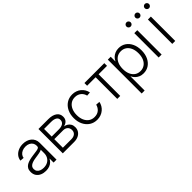

<svg xmlns="http://www.w3.org/2000/svg" viewBox="100 -1716 2913 2913"><g transform="rotate(-45 1556.0 -259.5)"><path d="M218.3 8.8Q168.9 8.8 128.4 -8.5Q87.9 -25.9 63.7 -60.5Q39.6 -95.2 39.6 -146Q39.6 -186.5 54.9 -213.1Q70.3 -239.7 98.1 -256.3Q126 -272.9 164.3 -282.7Q202.6 -292.5 248 -298.3Q295.9 -304.7 326.7 -309.3Q357.4 -314 372.3 -323.2Q387.2 -332.5 387.2 -352.5V-361.8Q387.2 -395 371.1 -420.2Q355 -445.3 325.7 -459.7Q296.4 -474.1 256.8 -474.1Q217.8 -474.1 187 -460.4Q156.2 -446.8 137.7 -423.6Q119.1 -400.4 115.7 -371.6L52.2 -376.5Q57.6 -422.9 85.4 -457.5Q113.3 -492.2 157.5 -511.7Q201.7 -531.2 256.3 -531.2Q296.9 -531.2 332.3 -519.8Q367.7 -508.3 394 -486.3Q420.4 -464.4 435.3 -432.6Q450.2 -400.9 450.2 -360.4V0H387.2V-85H384.8Q373.5 -60.5 351.8 -39.1Q330.1 -17.6 296.9 -4.4Q263.7 8.8 218.3 8.8ZM226.6 -48.8Q277.3 -48.8 313.2 -68.8Q349.1 -88.9 368.2 -123.8Q387.2 -158.7 387.2 -203.1V-276.9Q380.4 -270.5 366.2 -265.6Q352.1 -260.7 333 -256.8Q314 -252.9 291.7 -249.5Q269.5 -246.1 246.1 -242.7Q202.6 -236.8 170.7 -225.3Q138.7 -213.9 121.3 -194.1Q104 -174.3 104 -143.1Q104 -112.8 119.9 -91.8Q135.7 -70.8 163.3 -59.8Q190.9 -48.8 226.6 -48.8Z M585 0V-522.5H795.9Q882.8 -522.5 933.1 -487.8Q983.4 -453.1 983.4 -388.7Q983.4 -342.3 957 -314.2Q930.7 -286.1 886.2 -276.9Q917.5 -271.5 943.4 -255.4Q969.2 -239.3 984.9 -212.2Q1000.5 -185.1 1000.5 -146.5Q1000.5 -103 979.2 -70.1Q958 -37.1 919.2 -18.6Q880.4 0 827.1 0ZM646 -59.6H827.1Q877.4 -59.6 906.2 -83.7Q935.1 -107.9 935.1 -149.9Q935.1 -193.4 908 -218.5Q880.9 -243.7 834.5 -243.7H646ZM646 -299.3H801.8Q856.4 -299.3 887.9 -321.3Q919.4 -343.3 919.4 -384.8Q919.4 -423.3 887.2 -443.1Q855 -462.9 795.9 -462.9H646Z M1316.9 10.3Q1246.6 10.3 1193.4 -24.4Q1140.1 -59.1 1110.1 -120.1Q1080.1 -181.2 1080.1 -260.3Q1080.1 -339.8 1110.1 -401.1Q1140.1 -462.4 1193.4 -497.3Q1246.6 -532.2 1316.9 -532.2Q1358.9 -532.2 1394.8 -519.3Q1430.7 -506.3 1458.5 -483.2Q1486.3 -460 1504.4 -429.2Q1522.5 -398.4 1529.3 -362.3L1465.8 -357.9Q1460.4 -382.3 1448 -403.3Q1435.5 -424.3 1416.5 -440.2Q1397.5 -456.1 1372.6 -465.1Q1347.7 -474.1 1316.9 -474.1Q1263.7 -474.1 1225.1 -446.8Q1186.5 -419.4 1165.5 -371.1Q1144.5 -322.8 1144.5 -260.3Q1144.5 -197.8 1165.5 -149.9Q1186.5 -102.1 1225.1 -75Q1263.7 -47.9 1316.9 -47.9Q1347.7 -47.9 1372.6 -56.4Q1397.5 -64.9 1416 -81.1Q1434.6 -97.2 1447 -118.4Q1459.5 -139.6 1465.3 -164.1L1529.8 -159.7Q1522.9 -124 1504.9 -93.3Q1486.8 -62.5 1458.7 -39.1Q1430.7 -15.6 1394.8 -2.7Q1358.9 10.3 1316.9 10.3Z M1753.4 0V-464.4H1571.3V-522.5H1998V-464.4H1816.9V0Z M2073.2 204.1V-522.5H2135.3V-423.3H2137.7Q2151.4 -454.6 2176.3 -478.8Q2201.2 -502.9 2235.6 -517.1Q2270 -531.2 2311 -531.2Q2377.4 -531.2 2428 -497.3Q2478.5 -463.4 2507.1 -402.6Q2535.6 -341.8 2535.6 -260.7Q2535.6 -180.2 2507.1 -119.1Q2478.5 -58.1 2428.2 -24.2Q2377.9 9.8 2311 9.8Q2270 9.8 2236.6 -4.2Q2203.1 -18.1 2178.5 -42.5Q2153.8 -66.9 2138.7 -98.6H2136.7V204.1ZM2302.7 -48.3Q2352.5 -48.3 2390.6 -74Q2428.7 -99.6 2450 -147.2Q2471.2 -194.8 2471.2 -261.2Q2471.2 -327.1 2450 -374.8Q2428.7 -422.4 2390.9 -448Q2353 -473.6 2302.7 -473.6Q2250.5 -473.6 2212.4 -447.3Q2174.3 -420.9 2153.8 -373Q2133.3 -325.2 2133.3 -261.2Q2133.3 -197.3 2153.8 -149.2Q2174.3 -101.1 2212.4 -74.7Q2250.5 -48.3 2302.7 -48.3Z M2641.6 0V-522.5H2705.1V0ZM2673.3 -631.8Q2654.3 -631.8 2640.9 -645.3Q2627.4 -658.7 2627.4 -677.2Q2627.4 -696.3 2640.9 -709.7Q2654.3 -723.1 2673.3 -723.1Q2692.4 -723.1 2705.8 -709.7Q2719.2 -696.3 2719.2 -677.2Q2719.2 -658.7 2705.8 -645.3Q2692.4 -631.8 2673.3 -631.8Z M2933.6 0V-522.5H2997.1V0ZM3066.9 -631.8Q3047.9 -631.8 3034.4 -645.3Q3021 -658.7 3021 -677.7Q3021 -696.3 3034.4 -709.7Q3047.9 -723.1 3066.9 -723.1Q3085.9 -723.1 3099.1 -709.7Q3112.3 -696.3 3112.3 -677.7Q3112.3 -658.7 3099.1 -645.3Q3085.9 -631.8 3066.9 -631.8ZM2864.7 -631.8Q2845.7 -631.8 2832.3 -645.3Q2818.8 -658.7 2818.8 -677.7Q2818.8 -696.3 2832.5 -709.7Q2846.2 -723.1 2864.7 -723.1Q2883.8 -723.1 2897 -709.7Q2910.2 -696.3 2910.2 -677.7Q2910.2 -658.7 2897 -645.3Q2883.8 -631.8 2864.7 -631.8Z"/></g></svg>

Font: Inter 28pt Light
Style: Regular
Weight: 300
Designer: Rasmus Andersson
Foundry: rsms
Version: Version 4.001;git-66647c0bb